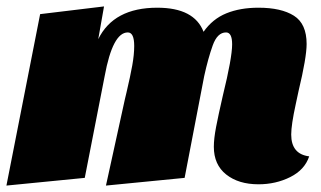

<svg xmlns="http://www.w3.org/2000/svg" viewBox="-38 -554 999 598"><path d="M452 -530Q567 -530 596 -455Q624 -495 667 -512.5Q710 -530 767 -530Q838 -530 877.5 -505Q917 -480 917 -417Q917 -375 892 -271Q890 -261 883 -229Q876 -197 872.5 -173.5Q869 -150 869 -135Q869 -74 925 -67Q911 -25 866 -2.5Q821 20 767 20Q705 20 666.5 -10.5Q628 -41 628 -97Q628 -122 635 -158.5Q642 -195 656 -256Q685 -374 685 -416Q685 -453 666 -453Q639 -453 624.5 -412.5Q610 -372 598 -317L537 0L292 24L351 -245L356 -266Q368 -317 374 -350.5Q380 -384 380 -411Q380 -453 360 -453Q313 -453 288 -317L226 0L-18 24L87 -510L286 -534L268 -432Q316 -530 452 -530Z"/></svg>

Font: Sansita Black Italic
Style: Regular
Weight: 900
Italic angle: -11°
Designer: Pablo Cosgaya
Foundry: Omnibus-Type
Version: Version 1.006